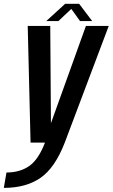

<svg xmlns="http://www.w3.org/2000/svg" viewBox="-72 -728 576 980"><path d="M84 0 69.5 -595.5H184.5L188 -99L366.5 -595.5H483L258.5 0Q208.5 129 134.5 180Q60.5 231 -52.5 231L-39 152.5Q29 152.5 77 119.5Q124.5 86.5 157.5 0ZM164 -620.5 260.5 -708.5H332L398.5 -620.5H336.5L292 -682.5L226 -620.5Z"/></svg>

Font: Anybody Medium
Style: Italic
Weight: 500
Italic angle: -10°
Designer: Tyler Finck
Foundry: Etcetera Type Company
Version: Version 1.010; ttfautohint (v1.8.3) -l 8 -r 50 -G 200 -x 14 